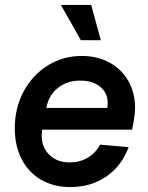

<svg xmlns="http://www.w3.org/2000/svg" viewBox="-20 -743 602 779"><path d="M40 -223Q40 -305 76 -372Q112 -439 174 -477.5Q236 -516 312 -516Q375 -516 424.5 -489Q474 -462 501 -414Q528 -366 528 -305Q528 -282 523 -254L516 -217H151Q149 -201 149 -194Q149 -145 180.5 -114.5Q212 -84 263 -84Q303 -84 335.5 -103Q368 -122 386 -156L502 -146Q474 -70 411.5 -27Q349 16 266 16Q198 16 147 -13.5Q96 -43 68 -97Q40 -151 40 -223ZM417 -326Q417 -366 386.5 -391Q356 -416 306 -416Q252 -416 214.5 -386Q177 -356 168 -305H415Q417 -319 417 -326ZM389 -580H308L227 -723H350Z"/></svg>

Font: MedMera Sans Semibold
Style: Italic
Weight: 600
Italic angle: -11°
Designer: Kasper Nordkvist
Foundry: UNCUT.wtf
Version: Version 1.300